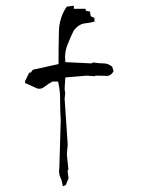

<svg xmlns="http://www.w3.org/2000/svg" viewBox="-20 -668 546 673"><path d="M343.3 -445.8Q325.2 -445.8 306.2 -449.2L300.8 -445.8L209 -450.2Q208 -461.4 208 -468.5Q208 -475.6 209.7 -487.1Q211.4 -498.5 216.8 -511.7Q226.6 -537.1 237.8 -559.6Q254.9 -584 279.8 -586.4Q297.4 -587.9 314 -593.3V-594.2H311V-605L297.9 -611.3L295.4 -627.4L280.8 -630.4L279.8 -637.2H238.8V-646.5L236.3 -647.9L213.9 -644.5Q188 -607.9 186.5 -557.6Q185.1 -502.9 185.1 -449.2V-443.4L96.2 -423.8L95.7 -424.3L87.9 -413.6H82.5L67.9 -383.8V-377L111.8 -357.4Q114.7 -356.9 117.7 -356.9Q127 -356.9 135.3 -363.3Q149.4 -374.5 164.1 -382.3H183.6Q188 -361.8 189 -351.3Q189.9 -340.8 190.4 -335.4Q190.9 -324.2 190.9 -301.8Q190.9 -279.3 192.9 -247.1L188 -80.1Q187 -74.2 187 -68.8Q187 -56.6 191.4 -46.9Q197.8 -32.2 200.2 -15.1L210.4 -19L220.2 -43L216.8 -69.8L219.7 -73.2L214.4 -127L217.3 -162.1L206.5 -322.3L208.5 -339.8L206.5 -357.4L209 -396.5L283.2 -402.8L313 -400.9H314V-402.8H321.3Q337.9 -402.8 346.4 -402.3Q355 -401.9 355.5 -401.9Q366.7 -401.9 376 -415L377.9 -418.5L373.5 -434.1Q358.9 -445.8 343.3 -445.8Z"/></svg>

Font: Bakudai
Style: ExtraLight
Weight: 200
Version: Version 1.48